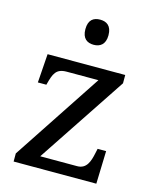

<svg xmlns="http://www.w3.org/2000/svg" viewBox="-114 -838 739 915"><g transform="rotate(15 255.5 -380.0)"><path d="M266 -636C297 -636 323 -652 323 -698C323 -745 297 -760 266 -760C234 -760 209 -745 209 -698C209 -652 234 -636 266 -636ZM42 0H450L455 -162H413L408 -139C399 -96 386 -57 340 -57H158L449 -495V-536H66L56 -394H98L99 -398C113 -451 123 -479 176 -479H332L42 -40Z"/></g></svg>

Font: Noto Serif Balinese
Style: Regular
Weight: 400
Designer: Monotype Design Team
Foundry: Monotype Imaging Inc.
Version: Version 2.005